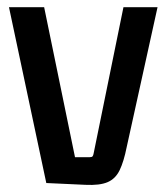

<svg xmlns="http://www.w3.org/2000/svg" viewBox="-20 -510 462 535"><path d="M333 -100Q325 -60 313.5 -36Q302 -12 280 -2.5Q258 7 218 5L109 0L5 -490H103L189 -72H230Q236 -72 238 -74.5Q240 -77 241 -83L324 -490H419Z"/></svg>

Font: Gemunu Libre ExtraLight SemiBold
Style: Regular
Weight: 600
Version: Version 1.100